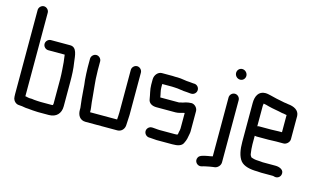

<svg xmlns="http://www.w3.org/2000/svg" viewBox="-99 -1048 2426 1467"><g transform="rotate(15 1113.5 -314.5)"><path d="M208 -434H338C344 -398 348 -354 350 -315L352 -281C353 -271 353 -259 353 -246V-50C353 -45 351 -42 350 -38C345 -37 342 -37 340 -37H254C237 -37 218 -39 202 -40C187 -42 180 -44 164 -43C156 -43 148 -46 138 -48C135 -48 133 -48 130 -49V-710C130 -731 111 -750 90 -750C69 -750 50 -731 50 -710V-46C50 -30 51 -18 53 -9C58 9 77 29 101 29C104 29 107 29 111 30C130 30 149 37 168 37H172C196 39 225 43 254 43H340C398 43 433 7 433 -50V-245C433 -297 431 -348 423 -395C416 -447 415 -514 360 -514H208C187 -514 168 -496 168 -474C168 -452 187 -434 208 -434Z M533 -454V-386C533 -353 536 -318 538 -286C540 -268 545 -233 545 -215C548 -167 553 -117 559 -72V-56C559 -12 581 21 625 21H876C908 21 932 -5 932 -39C932 -62 936 -90 936 -117V-452C936 -473 917 -492 896 -492C875 -492 856 -473 856 -452V-116C856 -99 854 -74 853 -61V-59H639V-77L637 -97C636 -111 633 -121 632 -136L627 -191C623 -247 614 -301 614 -359C613 -368 613 -377 613 -386V-454C613 -475 594 -494 573 -494C552 -494 533 -475 533 -454Z M1350 -476H1344C1335 -476 1323 -479 1314 -479C1283 -479 1250 -489 1217 -489H1197C1190 -490 1183 -490 1177 -490H1092C1062 -490 1036 -460 1036 -425V-383C1036 -344 1048 -309 1053 -273C1057 -242 1085 -227 1119 -227H1270C1297 -227 1315 -237 1339 -241V-118C1339 -107 1336 -98 1334 -90L1332 -76C1331 -74 1331 -72 1330 -69C1329 -69 1327 -66 1325 -66C1320 -65 1315 -65 1310 -65H1185C1180 -65 1174 -65 1169 -66C1159 -66 1144 -69 1133 -69H1127C1105 -70 1086 -51 1086 -30C1086 -8 1104 10 1125 11H1132C1148 11 1167 15 1185 15H1310C1351 15 1384 8 1396 -22C1397 -26 1399 -30 1402 -35C1407 -47 1411 -62 1413 -77C1415 -89 1419 -103 1419 -118V-277C1419 -302 1395 -327 1370 -327C1353 -327 1342 -324 1327 -321C1318 -319 1301 -311 1291 -311C1286 -310 1281 -308 1276 -307H1128C1125 -333 1116 -355 1116 -383V-410H1194C1201 -409 1208 -409 1215 -409C1246 -409 1280 -399 1312 -399C1322 -399 1335 -396 1344 -396H1350C1372 -396 1390 -414 1390 -436C1390 -458 1372 -476 1350 -476Z M1632 -442V24C1625 25 1619 27 1613 28L1595 31C1589 32 1582 33 1575 35C1552 41 1533 44 1523 62C1505 95 1537 129 1569 120C1589 113 1607 111 1629 106C1642 103 1659 102 1670 100C1691 96 1712 75 1712 50V-442C1712 -463 1694 -482 1672 -482C1650 -482 1632 -463 1632 -442ZM1639 -639C1639 -615 1659 -596 1682 -596C1704 -596 1721 -614 1721 -636C1721 -659 1701 -679 1678 -679C1656 -679 1639 -661 1639 -639Z M2071 -211H2125C2149 -209 2175 -232 2175 -257V-441C2173 -487 2130 -506 2086 -510L2069 -513L2053 -515C2032 -518 2011 -525 1989 -528C1974 -531 1955 -537 1940 -540C1924 -543 1914 -547 1896 -547C1842 -547 1821 -502 1821 -449V-142C1821 -81 1830 -28 1857 5C1883 36 1934 47 1990 47C2001 47 2009 49 2021 49H2113C2119 49 2122 51 2127 52C2151 58 2171 43 2176 24C2186 -15 2147 -31 2113 -31H2012C2005 -32 1998 -33 1990 -33C1985 -33 1980 -33 1974 -34C1953 -34 1934 -39 1919 -45C1914 -51 1907 -63 1907 -73C1904 -95 1901 -117 1901 -143V-211C1906 -210 1910 -209 1915 -209H2009C2024 -209 2057 -211 2071 -211ZM2009 -289H1915C1910 -289 1906 -288 1901 -286V-449C1901 -452 1902 -456 1903 -463V-466C1909 -465 1916 -463 1924 -462L1946 -456C1982 -446 2021 -442 2057 -433L2074 -431C2080 -430 2088 -427 2095 -427V-291H2071C2058 -291 2024 -289 2009 -289Z"/></g></svg>

Font: Electronic
Style: ExBd
Weight: 800
Version: Version 1.011